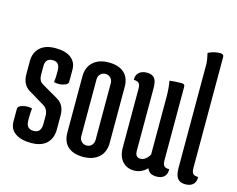

<svg xmlns="http://www.w3.org/2000/svg" viewBox="-98 -844 1234 1000"><g transform="rotate(15 518.5 -343.5)"><path d="M98 -99Q98 -54 138.5 -54Q179 -54 179 -103V-144Q179 -181 153 -197L65 -250Q26 -274 26 -331V-401Q26 -445 54.5 -472.5Q83 -500 138.5 -500Q194 -500 223 -477Q252 -454 252 -414V-351Q252 -334 228 -328Q216 -324 202.5 -324Q189 -324 176 -327Q179 -349 179 -374V-389Q179 -436 141 -436Q101 -436 101 -394V-348Q101 -313 123 -301L211 -250Q254 -226 254 -168V-93Q254 -45 225.5 -17.5Q197 10 142 10Q87 10 56 -12Q25 -34 25 -75V-141Q25 -158 49 -164Q61 -168 74.5 -168Q88 -168 101 -165Q98 -143 98 -118Z M311 -92V-394Q311 -444 342 -472Q373 -500 426 -500Q479 -500 508.5 -474Q538 -448 538 -398V-96Q538 -46 506.5 -18Q475 10 422 10Q369 10 340 -16Q311 -42 311 -92ZM386 -398V-92Q386 -75 397 -63.5Q408 -52 424.5 -52Q441 -52 452 -63.5Q463 -75 463 -92V-398Q463 -415 452 -426.5Q441 -438 424.5 -438Q408 -438 397 -426.5Q386 -415 386 -398Z M762 -408Q762 -446 755 -490Q785 -494 820 -494Q837 -494 837 -479V-83Q837 -62 844.5 -53Q852 -44 873 -44Q874 -18 859.5 -4Q845 10 818 10Q778 10 767 -21Q736 10 697 10Q658 10 634 -16.5Q610 -43 610 -92V-407Q610 -428 602.5 -437Q595 -446 574 -446Q573 -471 588.5 -485.5Q604 -500 632 -500Q660 -500 672.5 -484Q685 -468 685 -431V-93Q685 -58 714 -58Q729 -58 742.5 -69.5Q756 -81 762 -94Z M918 -620Q918 -643 909 -681Q939 -697 973 -697Q993 -697 993 -682V-83Q993 -62 1000.5 -53Q1008 -44 1029 -44Q1030 -18 1015.5 -4Q1001 10 973 10Q945 10 931.5 -7Q918 -24 918 -63Z"/></g></svg>

Font: el_Medula One
Style: Regular
Weight: 400
Designer: Luciano Vergara
Foundry: Luciano Vergara
Version: Version 1.002 August 17, 2020